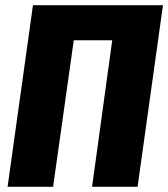

<svg xmlns="http://www.w3.org/2000/svg" viewBox="-20 -714 643 734"><path d="M506 0H332L409 -560H262L183 0H9L106 -694H603Z"/></svg>

Font: Fira Sans Condensed ExtraBold
Style: Italic
Weight: 800
Width: 3
Italic angle: -8°
Designer: bBox Type GmbH & Carrois Corporate GbR & Edenspiekermann AG
Foundry: bBox Type GmbH & Carrois Corporate GbR & Edenspiekermann AG
Version: Version 4.301